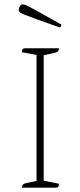

<svg xmlns="http://www.w3.org/2000/svg" viewBox="-20 -863 368 883"><path d="M81 0Q81 -17 97 -20L148 -31V-610L81 -623Q81 -634 84.5 -637.5Q88 -641 98 -641H251Q251 -624 235 -621L181 -609V-32L251 -18Q251 -8 248 -4Q245 0 234 0ZM254 -737Q185 -761 147 -775Q109 -789 91.5 -796Q74 -803 70 -807.5Q66 -812 66 -816Q66 -825 71 -834Q76 -843 85 -843Q91 -843 105 -836.5Q119 -830 155 -810Q191 -790 262 -750Q262 -746 260.5 -741.5Q259 -737 254 -737Z"/></svg>

Font: Petrona Thin
Style: Regular
Weight: 100
Designer: Ringo R. Seeber
Foundry: Ringo R. Seeber
Version: Version 2.001; ttfautohint (v1.8.3)